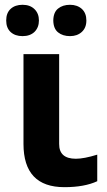

<svg xmlns="http://www.w3.org/2000/svg" viewBox="-20 -772 447 802"><path d="M227.1 -170.9Q226.6 -108.9 296.9 -108.9Q331.1 -108.9 386.2 -126V-15.1Q333 9.8 249 9.8Q78.1 9.8 78.1 -170.9V-545.9H227.1ZM202.6 -686.5Q203.1 -720.7 222.7 -736.3Q242.2 -752 272.5 -752Q302.7 -752 322.3 -734.4Q340.8 -716.8 340.8 -686.5Q340.8 -656.2 321.8 -638.7Q302.7 -621.1 272.5 -621.1Q242.2 -621.1 222.7 -636.7Q203.1 -652.3 202.6 -686.5ZM124 -638.7Q105.5 -621.1 74.2 -621.1Q43 -621.1 24.4 -638.2Q5.9 -655.3 5.9 -686.5Q5.9 -717.8 24.4 -734.9Q43 -752 74.2 -752Q105.5 -752 124 -733.9Q142.6 -715.8 142.6 -686.5Q142.6 -657.2 124 -638.7Z"/></svg>

Font: OpenSans-Bold
Style: Bold
Weight: 700
Foundry: Ascender Corporation
Version: Version 1.10